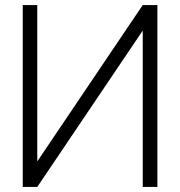

<svg xmlns="http://www.w3.org/2000/svg" viewBox="-20 -740 713 760"><path d="M603 0V-720H545L127.5 -101V-720H70V0H127.5L545 -619V0Z"/></svg>

Font: Vela Sans Light
Style: Regular
Weight: 300
Designer: Principal design: Mikhail Sharanda - project Manrope.
Design modification: Ravid Balaliev
Foundry: Mikhail Sharanda
Version: Version 1.001